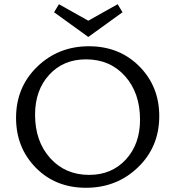

<svg xmlns="http://www.w3.org/2000/svg" viewBox="-20 -883 829 909"><path d="M560 -825 398 -708 236 -825 259 -863 398 -785 537 -863ZM401 -664Q545 -664 639.5 -569Q734 -474 734 -333Q734 -188 633.5 -91Q533 6 387 6Q243 6 149.5 -89Q56 -184 56 -325Q56 -470 156 -567Q256 -664 401 -664ZM402 -55Q509 -55 576 -128Q643 -201 643 -316Q643 -443 572 -522.5Q501 -602 387 -602Q280 -602 213 -529Q146 -456 146 -340Q146 -214 217.5 -134.5Q289 -55 402 -55Z"/></svg>

Font: EauTest Medium
Style: Regular
Weight: 500
Designer: Christian Thalmann (Catharsis Fonts)
Version: Version 0.001;PS 000.001;hotconv 1.0.88;makeotf.lib2.5.64775